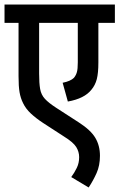

<svg xmlns="http://www.w3.org/2000/svg" viewBox="-20 -642 528 849"><path d="M488 -541H415V-366Q415 -319 408 -292Q401 -265 384 -245Q353 -206 280 -193L257 -276Q292 -283 307 -298Q316 -309 320 -323Q324 -337 324 -366V-541H153V-317Q153 -274 157.5 -248.5Q162 -223 178.5 -205Q195 -187 229 -165L328 -101Q381 -67 401.5 -32.5Q422 2 422 47Q422 90 407 123.5Q392 157 372 187L295 141Q309 122 319.5 100.5Q330 79 330 53Q330 29 317 8Q304 -13 262 -39L171 -98Q139 -119 116.5 -140Q94 -161 82 -186Q71 -208 66.5 -234Q62 -260 62 -305V-541H0V-622H488Z"/></svg>

Font: Noto Sans Devanagari UI Condensed Medium
Style: Regular
Weight: 500
Width: 3
Designer: Jelle Bosma - Monotype Design Team
Foundry: Monotype Imaging Inc.
Version: Version 2.003